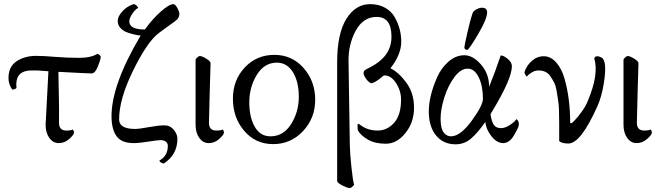

<svg xmlns="http://www.w3.org/2000/svg" viewBox="-20 -697 3216 939"><path d="M40 -258.8Q21.5 -283.7 21.5 -316.4Q21.5 -349.6 36.6 -373Q51.8 -396.5 84.5 -410.2Q117.2 -423.8 154.8 -423.8Q192.4 -423.8 250 -418.9Q307.6 -414.1 366.2 -414.1Q424.8 -414.1 456.1 -433.6Q467.8 -430.7 472.7 -419.9Q472.7 -407.2 459 -372.6Q445.3 -337.9 427.7 -337.9Q410.2 -337.9 265.6 -345.7Q265.6 -310.5 267.6 -240.2Q269.5 -169.9 268.6 -98.6Q267.6 -58.6 303.7 -58.6Q328.1 -58.6 335 -63.5Q341.8 -58.6 341.8 -48.3Q341.8 -38.1 318.8 -17.6Q295.9 2.9 267.6 2.9Q239.3 2.9 221.2 -22.5Q203.1 -47.9 203.1 -86.9L216.8 -348.6L162.1 -352.5H134.3Q59.6 -352.5 59.6 -283.2Q59.6 -276.4 60.5 -270.5Q61.5 -264.6 53.2 -261.7Q44.9 -258.8 40 -258.8Z M800.8 16.6Q800.8 2.9 790.5 -4.4Q780.3 -11.7 765.6 -11.7Q751 -11.7 705.6 -4.4Q660.2 2.9 633.8 2.9Q574.2 2.9 549.8 -31.2Q525.4 -65.4 525.4 -128.9Q525.4 -283.2 668 -523.4Q656.2 -523.4 632.8 -529.3Q609.4 -535.2 594.7 -541.5Q580.1 -547.9 567.9 -561.5Q555.7 -575.2 555.7 -595.7Q555.7 -616.2 578.6 -641.6Q601.6 -667 633.8 -676.8Q640.6 -676.8 647.9 -669.4Q655.3 -662.1 655.3 -658.2Q640.6 -650.4 626.5 -628.9Q612.3 -607.4 612.3 -592.8Q612.3 -552.7 688.5 -552.7Q725.6 -604.5 766.6 -640.6Q807.6 -676.8 828.1 -676.8Q836.9 -676.8 847.2 -658.2Q857.4 -639.6 857.4 -629.9Q857.4 -608.4 836.9 -593.8Q832 -589.8 800.3 -567.4Q768.6 -544.9 753.9 -533.2Q698.2 -489.3 630.4 -350.6Q562.5 -211.9 562.5 -113.3Q562.5 -66.4 640.6 -66.4Q660.2 -66.4 708 -75.2Q755.9 -84 784.2 -84Q812.5 -84 830.1 -62Q847.7 -40 847.7 -18.6Q847.7 59.6 781.2 102.5Q776.4 102.5 768.1 98.1Q759.8 93.8 759.8 87.9Q800.8 65.4 800.8 16.6Z M936.5 -86.9V-406.2Q948.2 -422.9 958 -422.9Q967.8 -422.9 988.8 -410.2Q1009.8 -397.5 1009.8 -387.7Q1008.8 -353.5 1005.9 -254.4Q1002.9 -155.3 1002 -98.6Q1001 -58.6 1037.1 -58.6Q1061.5 -58.6 1068.4 -63.5Q1075.2 -58.6 1075.2 -48.3Q1075.2 -38.1 1052.2 -17.6Q1029.3 2.9 1001 2.9Q972.7 2.9 954.6 -22.5Q936.5 -47.9 936.5 -86.9Z M1177.2 -367.2Q1235.4 -428.7 1321.8 -428.7Q1408.2 -428.7 1464.8 -364.3Q1521.5 -299.8 1521.5 -209.5Q1521.5 -119.1 1461.9 -55.7Q1402.3 7.8 1315.9 7.8Q1229.5 7.8 1174.3 -57.1Q1119.1 -122.1 1119.1 -213.9Q1119.1 -305.7 1177.2 -367.2ZM1334 -390.6Q1272.5 -390.6 1235.8 -330.6Q1199.2 -270.5 1199.2 -196.8Q1199.2 -123 1226.1 -76.7Q1252.9 -30.3 1302.7 -30.3Q1366.2 -30.3 1403.8 -90.3Q1441.4 -150.4 1441.4 -223.6Q1441.4 -296.9 1412.6 -343.8Q1383.8 -390.6 1334 -390.6Z M1773.4 -359.4Q1835.9 -388.7 1865.2 -427.2Q1894.5 -465.8 1894.5 -517.6Q1894.5 -614.3 1822.3 -614.3Q1755.9 -614.3 1719.2 -545.9Q1682.6 -477.5 1684.6 -394.5Q1685.5 -364.7 1690.9 15.1Q1691.4 50.8 1698.7 120.6Q1706.1 190.4 1711.9 206.1Q1700.2 222.7 1689.9 222.7Q1679.7 222.7 1654.3 210Q1628.9 197.3 1628.9 187.5V-391.6Q1628.9 -532.2 1673.8 -604.5Q1718.8 -676.8 1790 -676.8Q1832 -676.8 1863.3 -659.2Q1894.5 -641.6 1910.6 -612.8Q1942.4 -556.2 1942.4 -493.2Q1942.4 -430.7 1889.6 -363.3Q1930.7 -342.8 1967.8 -292Q2004.9 -241.2 2004.9 -169.9Q2004.9 -98.6 1962.9 -46.4Q1920.9 5.9 1867.2 5.9Q1813.5 5.9 1779.3 -14.2Q1745.1 -34.2 1730.5 -58.6Q1728.5 -65.4 1728.5 -78.6Q1728.5 -91.8 1731.4 -91.8Q1734.4 -91.8 1745.6 -83.5Q1779.3 -58.6 1826.7 -58.6Q1874 -58.6 1907.7 -96.7Q1941.4 -134.8 1941.4 -210Q1941.4 -252.9 1917 -290.5Q1892.6 -328.1 1861.3 -328.1L1854.5 -326.2Q1813.5 -290 1793.9 -290Q1780.3 -296.9 1769 -313.5Q1757.8 -330.1 1757.8 -340.8Q1757.8 -351.6 1773.4 -359.4Z M2336.9 -659.2Q2362.3 -659.2 2362.3 -636.7Q2362.3 -604.5 2318.8 -530.8Q2275.4 -457 2265.6 -453.1H2262.7Q2259.8 -453.1 2255.4 -456.1Q2251 -459 2251 -465.3Q2251 -471.7 2265.1 -534.7Q2279.3 -597.7 2292 -634.8Q2294.9 -642.6 2309.6 -650.9Q2324.2 -659.2 2336.9 -659.2ZM2185.5 -30.3Q2231.4 -30.3 2286.6 -106Q2341.8 -181.6 2341.8 -213.9Q2341.8 -276.4 2321.3 -318.8Q2300.8 -361.3 2267.1 -361.3Q2233.4 -361.3 2202.6 -320.3Q2171.9 -279.3 2153.3 -221.2Q2134.8 -163.1 2134.8 -116.7Q2134.8 -70.3 2148.9 -50.3Q2163.1 -30.3 2185.5 -30.3ZM2504.9 -114.3Q2517.6 -109.4 2517.6 -86.4Q2517.6 -76.2 2494.6 -36.6Q2471.7 2.9 2440.9 2.9Q2410.2 2.9 2383.8 -30.3Q2357.4 -63.5 2353.5 -100.6Q2314.5 -44.9 2282.2 -18.1Q2250 8.8 2208 8.8Q2148.4 8.8 2112.8 -34.2Q2077.1 -77.1 2077.1 -151.9Q2077.1 -226.6 2117.7 -318.8Q2137.7 -364.3 2173.3 -395.5Q2209 -426.8 2251 -426.8Q2293 -426.8 2332.5 -381.3Q2372.1 -335.9 2372.1 -272.5Q2400.4 -341.3 2428.7 -425.8Q2443.4 -425.8 2463.4 -408.7Q2483.4 -391.6 2483.4 -373Q2483.4 -313 2390.6 -158.2L2378.9 -138.7Q2384.8 -98.6 2396.5 -84.5Q2408.2 -70.3 2429.7 -70.3Q2451.2 -70.3 2475.6 -86.9Q2500 -103.5 2504.9 -114.3Z M2855.5 -205.1Q2909.2 -334 2886.7 -410.2Q2885.7 -413.1 2889.6 -417.5Q2893.6 -421.9 2901.9 -421.9Q2910.2 -421.9 2921.9 -415.5Q2950.7 -399.9 2933.1 -290Q2922.9 -225.6 2902.3 -178.7Q2820.3 4.9 2759.8 4.9Q2728.5 4.9 2714.8 -6.8V-93.8Q2714.8 -170.4 2710.9 -196.8Q2707 -222.7 2702.6 -250Q2698.2 -277.3 2690.4 -292.5Q2682.6 -307.6 2672.4 -323.2Q2653.3 -352.5 2613.3 -352.5Q2596.7 -352.5 2580.6 -342.8Q2564.5 -333 2557.6 -323.2Q2553.7 -323.2 2549.3 -331.1Q2544.9 -338.9 2544.9 -343.8Q2554.7 -376 2580.6 -398.9Q2606.4 -421.9 2639.6 -421.9Q2672.9 -421.9 2699.7 -392.1Q2726.6 -362.3 2740.7 -313Q2768.6 -215.8 2768.6 -95.7Q2771.5 -93.8 2773.9 -93.8Q2776.4 -93.8 2791.5 -109.4Q2806.6 -125 2826.2 -152.3Q2845.7 -179.7 2855.5 -205.1Z M3029.3 -86.9V-406.2Q3041 -422.9 3050.8 -422.9Q3060.5 -422.9 3081.5 -410.2Q3102.5 -397.5 3102.5 -387.7Q3101.6 -353.5 3098.6 -254.4Q3095.7 -155.3 3094.7 -98.6Q3093.8 -58.6 3129.9 -58.6Q3154.3 -58.6 3161.1 -63.5Q3168 -58.6 3168 -48.3Q3168 -38.1 3145 -17.6Q3122.1 2.9 3093.8 2.9Q3065.4 2.9 3047.4 -22.5Q3029.3 -47.9 3029.3 -86.9Z"/></svg>

Font: CrimsonText-Roman
Style: Roman
Weight: 400
Version: Version 0.13